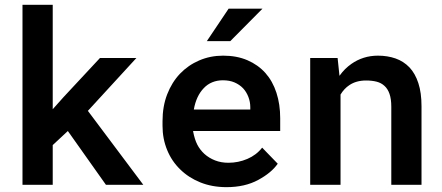

<svg xmlns="http://www.w3.org/2000/svg" viewBox="-20 -770 1840 800"><path d="M262.7 -224.1 421.4 0H577.1L346.2 -308.1L548.3 -528.3H396.5L244.6 -365.2L199.7 -314.9V-750H73.7V0H199.7V-165.5Z M923.8 9.8Q1000.5 9.8 1055.9 -20.3Q1111.3 -50.3 1137.2 -87.9L1072.3 -154.8Q1048.3 -124 1010.7 -107.9Q973.1 -91.8 931.6 -91.8Q901.4 -91.8 876.2 -101.6Q851.1 -111.3 831.5 -128.9Q813 -146 802 -167.5Q791 -189 784.7 -222.2V-224.1H1147.5V-277.8Q1147.5 -335.4 1131.8 -383.5Q1116.2 -431.6 1085.9 -465.8Q1055.2 -500 1011 -519Q966.8 -538.1 909.7 -538.1Q856.4 -538.1 810.3 -518.3Q764.2 -498.5 730 -462.9Q695.8 -426.8 676.5 -376.7Q657.2 -326.7 657.2 -265.1V-245.6Q657.2 -191.9 676.3 -145.3Q695.3 -98.6 730.5 -64.5Q765.6 -29.8 814.7 -10Q863.8 9.8 923.8 9.8ZM908.7 -435.5Q936.5 -435.5 957.3 -426.5Q978 -417.5 992.7 -402.3Q1006.8 -387.2 1014.9 -366.2Q1022.9 -345.2 1022.9 -323.2V-313.5H787.6Q792.5 -341.8 803 -364.3Q813.5 -386.7 829.1 -402.8Q844.2 -418.9 864.5 -427.2Q884.8 -435.5 908.7 -435.5ZM932.6 -733.9 841.8 -598.6H939.5L1073.7 -733.9Z M1272.5 0H1398.9V-376Q1406.2 -388.2 1415.5 -398.2Q1424.8 -408.2 1436 -415.5Q1449.7 -424.8 1467 -429.7Q1484.4 -434.6 1505.4 -434.6Q1529.8 -434.6 1549.1 -429.7Q1568.4 -424.8 1582 -412.1Q1595.7 -399.9 1603 -378.7Q1610.4 -357.4 1610.4 -325.2V0H1736.3V-327.1Q1736.3 -383.8 1723.1 -423.8Q1710 -463.9 1686 -489.3Q1661.6 -514.6 1628.2 -526.4Q1594.7 -538.1 1554.7 -538.1Q1523.4 -538.1 1495.6 -529.3Q1467.8 -520.5 1444.3 -503.9Q1430.2 -494.1 1417.7 -481.7Q1405.3 -469.2 1394.5 -454.1L1386.7 -528.3H1272.5Z"/></svg>

Font: Roboto Mono SemiBold
Style: Regular
Weight: 600
Monospace: yes
Designer: Google
Version: Version 3.000